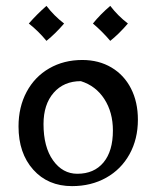

<svg xmlns="http://www.w3.org/2000/svg" viewBox="-20 -622 531 653"><path d="M43 -192Q43 -258 70.5 -309.5Q98 -361 147.5 -389.5Q197 -418 260 -418Q316 -418 359 -392.5Q402 -367 425.5 -321Q449 -275 449 -215Q449 -149 420.5 -97.5Q392 -46 341 -17.5Q290 11 225 11Q143 11 93 -45Q43 -101 43 -192ZM364 -178Q364 -240 335 -285Q306 -330 255 -346Q197 -346 162.5 -306.5Q128 -267 128 -200Q128 -122 160.5 -76.5Q193 -31 243 -31Q300 -31 332 -69.5Q364 -108 364 -178ZM78 -542Q106 -574 138 -602Q164 -568 198 -542Q169 -508 138 -483Q111 -516 78 -542ZM296 -542Q321 -573 355 -602Q381 -568 415 -542Q386 -508 355 -483Q328 -515 296 -542Z"/></svg>

Font: Mirza
Style: Regular
Weight: 400
Designer: Arabic design by Kourosh Beigpour, Latin design by Eduardo Tunni, engineering by Lasse Fister
Version: Version 1.0010g